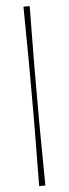

<svg xmlns="http://www.w3.org/2000/svg" viewBox="-60 -770 341 951"><g transform="rotate(-5 110.5 -294.0)"><path d="M95 152Q96 61 96.5 1.5Q97 -58 97.5 -96.5Q98 -135 98 -164Q98 -193 98 -223Q98 -253 98 -296Q98 -338 98 -367Q98 -396 98 -424.5Q98 -453 97.5 -491.5Q97 -530 96.5 -589.5Q96 -649 95 -740H126Q125 -649 124.5 -589.5Q124 -530 123.5 -491.5Q123 -453 123 -424.5Q123 -396 123 -367Q123 -338 123 -296Q123 -253 123 -223Q123 -193 123 -164Q123 -135 123.5 -96.5Q124 -58 124.5 1Q125 60 126 152Z"/></g></svg>

Font: Ojuju ExtraLight
Style: Regular
Weight: 200
Designer: Chisaokwu Joboson, Mirko Velimirovic
Foundry: Udi Foundry
Version: Version 1.000